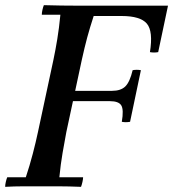

<svg xmlns="http://www.w3.org/2000/svg" viewBox="-24 -722 671 744"><path d="M-4 2Q-4 -6 -1.5 -17Q1 -28 4 -35H76Q91 -80 103 -126Q115 -172 123 -210L183 -490Q191 -528 198 -570.5Q205 -613 210 -665H138Q138 -673 140.5 -684Q143 -695 146 -702Q180 -701 214 -700.5Q248 -700 282 -700H627L589 -520Q573 -517 557 -520Q570 -601 545 -630.5Q520 -660 447 -660H339Q324 -614 314 -577Q304 -540 293 -490L233 -210Q226 -173 218.5 -129.5Q211 -86 206 -35H298Q298 -28 295.5 -17Q293 -6 290 2Q241 0 205 0Q169 0 133 0Q99 0 65 0Q31 0 -4 2ZM448 -250Q456 -297 446 -313.5Q436 -330 402 -330H204L212 -370H410Q444 -370 461.5 -387Q479 -404 490 -450Q506 -453 522 -450L480 -250Q463 -247 448 -250Z"/></svg>

Font: Poltawski Nowy
Style: Italic
Weight: 400
Italic angle: -12°
Designer: Adam Pótawski, Mateusz Machalski, Borys Kosmynka, Ania Wieluska
Foundry: Capitalics.wtf
Version: Version 1.001;gftools[0.9.25]